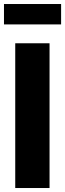

<svg xmlns="http://www.w3.org/2000/svg" viewBox="-20 -945 327 965"><path d="M229 -727.5H56.6V0H229ZM287.1 -924.8H0V-822.3H287.1Z"/></svg>

Font: Inter ExtraBold
Style: Regular
Weight: 800
Designer: Rasmus Andersson
Foundry: rsms
Version: Version 4.001;git-9221beed3